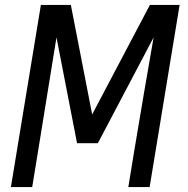

<svg xmlns="http://www.w3.org/2000/svg" viewBox="-20 -755 760 775"><path d="M24 0H110L134 -147Q153 -261 171 -375.5Q189 -490 208 -604L291 -177H375L600 -604Q580 -490 560.5 -375.5Q541 -261 522 -147L498 0H584L705 -735H585L352 -293L266 -735H145Z"/></svg>

Font: Iosevka Sparkle Oblique
Style: Regular
Weight: 400
Italic angle: -9°
Designer: Belleve Invis
Foundry: Belleve Invis
Version: Version 4.5.0; ttfautohint (v1.8.3)